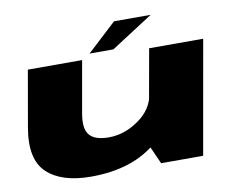

<svg xmlns="http://www.w3.org/2000/svg" viewBox="-81 -861 1217 976"><g transform="rotate(-10 527.5 -373.0)"><path d="M675.5 0H892.5L996 -586H717L630.5 -101ZM371 -586H91L40.5 -297.5Q12 -136.5 87 -65.5Q162 5.5 314 5.5Q533 5.5 661.2 -108.8Q789.5 -223 800 -283.5L678 -357.5Q665 -278.5 591.5 -227Q518 -175.5 437 -175.5Q366 -175.5 338 -208.5Q310 -241.5 324 -319.5ZM414 -612H537L754 -752H565Z"/></g></svg>

Font: Anybody ExtraExpanded Black
Style: Italic
Weight: 900
Width: 8
Italic angle: -10°
Version: Version 1.113;gftools[0.9.25]